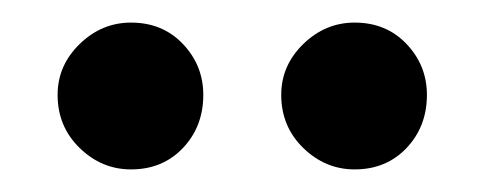

<svg xmlns="http://www.w3.org/2000/svg" viewBox="-20 -705 429 170"><path d="M31 -621Q31 -647 50.5 -666Q70 -685 96 -685Q124 -685 142 -666Q160 -647 160 -621Q160 -593 142 -574Q124 -555 96 -555Q70 -555 50.5 -574Q31 -593 31 -621ZM229 -621Q229 -647 248.5 -666Q268 -685 294 -685Q322 -685 340 -666Q358 -647 358 -621Q358 -593 340 -574Q322 -555 294 -555Q268 -555 248.5 -574Q229 -593 229 -621Z"/></svg>

Font: Mukta Vaani
Style: Bold
Weight: 700
Designer: Noopur Datye, Girish Dalvi, Yashodeep Gholap, Pallavi Karambelkar
Foundry: Ek Type
Version: Version 2.538;PS 1.000;hotconv 16.6.51;makeotf.lib2.5.65220;